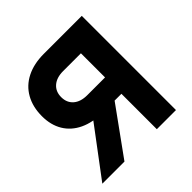

<svg xmlns="http://www.w3.org/2000/svg" viewBox="-201 -976 1153 1153"><g transform="rotate(-45 375.0 -400.0)"><path d="M492.3 -300.7H331.9Q248 -300.7 186.6 -329.8Q125.1 -359 92.3 -413.4Q59.5 -467.9 59.5 -542.6Q59.5 -621.6 92.3 -679.8Q125 -738 186.6 -769Q248.3 -800 331.9 -800H654.9V0H492.3ZM275.1 -327.3H453.7L217.4 0H29.5ZM492.3 -439.8V-644.7H341.3Q285.7 -644.7 254 -617.1Q222.2 -589.6 222.2 -542.1Q222.2 -494.7 254 -467.2Q285.7 -439.8 341.3 -439.8Z"/></g></svg>

Font: Martian Mono sWd Rg
Style: Regular
Weight: 400
Width: 6
Monospace: yes
Designer: Roman Shamin
Foundry: Evil Martians
Version: Version 1.000